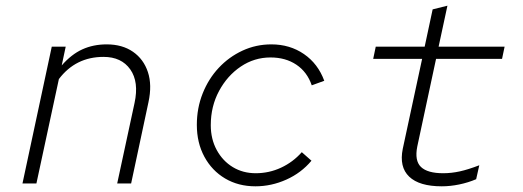

<svg xmlns="http://www.w3.org/2000/svg" viewBox="-20 -645 1840 675"><path d="M59 0 162 -481H211L197 -415Q231 -454 269.5 -471.5Q308 -489 355 -489Q410 -489 447.5 -463Q485 -437 500 -391.5Q515 -346 502 -286L441 0H392L453 -283Q469 -357 438 -401Q407 -445 344 -445Q246 -445 187 -367L108 0Z M878 10Q818 10 771.5 -17.5Q725 -45 698.5 -94Q672 -143 672 -206Q672 -265 692.5 -316.5Q713 -368 749 -406.5Q785 -445 832.5 -467Q880 -489 934 -489Q999 -489 1048.5 -455Q1098 -421 1120 -361L1076 -345Q1060 -392 1022 -417.5Q984 -443 931 -443Q874 -443 826.5 -411Q779 -379 750 -325Q721 -271 721 -205Q721 -156 742 -117.5Q763 -79 798.5 -57.5Q834 -36 879 -36Q926 -36 968 -55.5Q1010 -75 1041 -110L1075 -80Q1039 -37 986.5 -13.5Q934 10 878 10Z M1533 10Q1454 10 1418.5 -24Q1383 -58 1396 -122L1464 -438H1292L1301 -481H1473L1501 -612L1553 -625L1522 -481H1754L1745 -438H1513L1447 -130Q1437 -80 1460 -58Q1483 -36 1538 -36Q1567 -36 1596.5 -42.5Q1626 -49 1665 -64L1654 -15Q1626 -3 1594.5 3.5Q1563 10 1533 10Z"/></svg>

Font: Red Hat Mono
Style: Italic
Weight: 300
Italic angle: -12°
Monospace: yes
Designer: Pentagram, MCKL
Foundry: Pentagram, MCKL
Version: Version 1.023